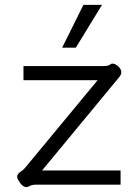

<svg xmlns="http://www.w3.org/2000/svg" viewBox="-20 -755 566 785"><path d="M88 10Q70 10 53 -22Q50 -28 50 -33Q50 -44 67 -55Q78 -62 86 -73L379 -427H76V-485H404Q423 -485 430 -491Q434 -495 440 -495Q453 -495 468 -479Q476 -469 476 -460Q476 -449 466 -438L152 -58H473V0H127Q110 0 98 7Q94 10 88 10ZM321 -735H397L290 -560H234Z"/></svg>

Font: Niramit Light
Style: Regular
Weight: 300
Designer: Katatrad Aksorn Co.,Ltd.
Foundry: Cadson Demak Co.,Ltd.
Version: Version 1.000; ttfautohint (v1.6)